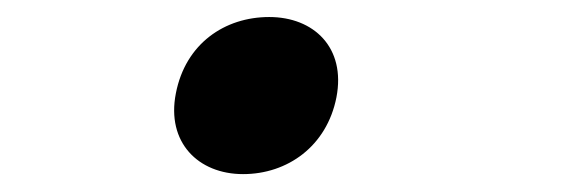

<svg xmlns="http://www.w3.org/2000/svg" viewBox="-20 -182 660 220"><path d="M258.5 17.5C309.5 17.5 354.5 -14.5 365.5 -70.5C376.5 -127.5 339.5 -162.5 288.5 -162.5C237.5 -162.5 192.5 -132 181.5 -75C170.5 -19 207 17.5 258.5 17.5Z"/></svg>

Font: Monaspace Argon
Style: Italic
Weight: 400
Italic angle: -11°
Designer: Riley Cran & the Lettermatic Team
Foundry: Lettermatic
Version: Version 1.101 (Monaspace Argon)